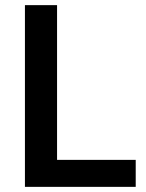

<svg xmlns="http://www.w3.org/2000/svg" viewBox="-20 -727 567 747"><path d="M77 -707H202V-105H508V0H77Z"/></svg>

Font: Asta Sans
Style: Bold
Weight: 700
Designer: 42dot
Version: Version 1.000